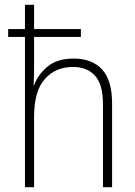

<svg xmlns="http://www.w3.org/2000/svg" viewBox="-20 -780 564 800"><path d="M122 -760V-659H317V-626H122V-500Q122 -478 121.5 -461.5Q121 -445 120 -425H122Q138 -469 178 -502.5Q218 -536 287 -536Q364 -536 405.5 -490.5Q447 -445 447 -350V0H409V-346Q409 -428 376 -464.5Q343 -501 284 -501Q211 -501 166.5 -450.5Q122 -400 122 -293V0H84V-626H14V-659H84V-760Z"/></svg>

Font: Noto Sans Gujarati SemiCondensed ExtraLight
Style: Regular
Weight: 200
Width: 4
Designer: Jelle Bosma - Monotype Design Team, Universal Thirst
Foundry: Monotype Imaging Inc.
Version: Version 2.106; ttfautohint (v1.8.4.7-5d5b)